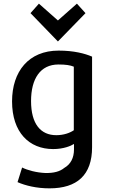

<svg xmlns="http://www.w3.org/2000/svg" viewBox="-20 -820 618 1051"><path d="M484 -14C484 138 402 211 251 211C180 211 119 196 76 177C80 165 97 109 101 97C131 112 180 125 228 127C274 128 308 119 332 99C367 79 385 44 385 -2V-32C368 -21 327 -4 271 -4C140 -4 46 -95 46 -265C46 -429 137 -543 301 -543C384 -543 445 -527 484 -510ZM384 -107V-455C365 -463 340 -467 300 -467C200 -467 150 -388 150 -267C150 -141 203 -80 288 -80C328 -80 362 -92 384 -107ZM193 -800 297 -708 401 -800 448 -748 297 -593 147 -748Z"/></svg>

Font: Repo Medium
Style: Regular
Weight: 500
Designer: Stefan Peev
Foundry: Context Ltd
Version: Version 1.502